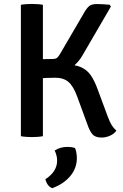

<svg xmlns="http://www.w3.org/2000/svg" viewBox="-20 -708 640 998"><path d="M88.5 -683Q101.5 -685.5 117.5 -686.5Q133.5 -687.5 145 -687.5Q158.5 -687.5 174 -686.5Q189.5 -685.5 203 -683V0Q189.5 2.5 174 3.5Q158.5 4.5 145 4.5Q133.5 4.5 117.5 3.5Q101.5 2.5 88.5 0ZM585 -29Q573.5 -12 551.5 -2.5Q529.5 7 508 7Q475 7 460.2 -10.5Q445.5 -28 434 -62L382 -204Q362 -259.5 336.2 -281.8Q310.5 -304 267 -304Q250.5 -304 219.5 -302.8Q188.5 -301.5 144 -298.5V-372.5H319.5Q372 -372.5 403.2 -357.8Q434.5 -343 453.2 -314.8Q472 -286.5 486.5 -246.5L539 -105Q551.5 -71.5 561.2 -56.5Q571 -41.5 585 -29ZM417 -641.5Q429.5 -664 442.5 -675.5Q455.5 -687 483.5 -687Q498 -687 515.2 -686Q532.5 -685 549.5 -683.5L556.5 -674L409.5 -421.5Q386.5 -380.5 351.5 -356.8Q316.5 -333 263 -333H144V-398.5Q170 -400 199.8 -400.5Q229.5 -401 254 -401.5Q270 -401.5 277.2 -407.8Q284.5 -414 293.5 -430ZM370 61.5Q374 70 376.8 85Q379.5 100 379.5 114Q379.5 166.5 345 207.5Q310.5 248.5 252 270Q238 265.5 228.8 252.5Q219.5 239.5 216 223.5Q277 184 277 126.5Q277 113.5 273.5 99.8Q270 86 264 74.5Q292 55.5 332 55.5Q352 55.5 370 61.5Z"/></svg>

Font: Signika Negative Light Medium
Style: Regular
Weight: 500
Version: Version 2.001